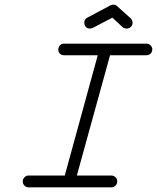

<svg xmlns="http://www.w3.org/2000/svg" viewBox="-20 -809 676 827"><path d="M380 -689Q374 -686 365.5 -686Q357 -686 350 -693Q343 -700 343 -711Q343 -726 356 -733L456 -786Q462 -789 470 -789Q478 -789 485 -782L543 -730Q551 -722 551 -711Q551 -700 543.5 -693Q536 -686 525 -686Q516 -686 508 -692L464 -733ZM256 -571Q249 -571 243 -574Q237 -577 234 -583Q231 -589 231 -595Q231 -601 233 -605.5Q235 -610 238 -614Q245 -621 256 -621H611Q621 -621 628.5 -613.5Q636 -606 636 -597.5Q636 -589 632.5 -583Q629 -577 623 -574Q617 -571 611 -571H454L311 -53H459Q470 -53 477.5 -45.5Q485 -38 485 -27.5Q485 -17 477.5 -9.5Q470 -2 459 -2H103Q93 -2 85.5 -9.5Q78 -17 78 -27.5Q78 -38 85.5 -45.5Q93 -53 103 -53H259L401 -571Z"/></svg>

Font: TT2020Base
Style: Italic
Weight: 400
Italic angle: -15°
Version: Version 0.2.000